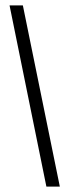

<svg xmlns="http://www.w3.org/2000/svg" viewBox="-20 -694 259 714"><path d="M152.5 0H202.5L65 -674H15.5Z"/></svg>

Font: Anybody Condensed Light
Style: Regular
Weight: 300
Width: 3
Designer: Tyler Finck
Foundry: Etcetera Type Company
Version: Version 1.113;gftools[0.9.25]